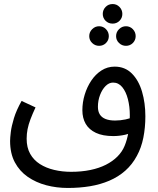

<svg xmlns="http://www.w3.org/2000/svg" viewBox="-20 -743 782 951"><path d="M316 188Q260 188 209 174.5Q158 161 117.5 133Q77 105 53.5 61Q30 17 30 -45Q30 -60 33.5 -89Q37 -118 49 -157.5Q61 -197 87 -243L156 -211Q141 -179 131 -152.5Q121 -126 116.5 -103Q112 -80 112 -56Q112 -12 129.5 19Q147 50 177.5 69.5Q208 89 248 98.5Q288 108 332 108Q384 108 427.5 99Q471 90 504.5 73Q538 56 561.5 32.5Q585 9 597 -20Q610 -51 616.5 -90.5Q623 -130 623 -172Q623 -215 613.5 -252Q604 -289 585.5 -311.5Q567 -334 540 -334Q520 -334 503 -317Q486 -300 475.5 -272.5Q465 -245 465 -214Q465 -191 474.5 -176Q484 -161 503 -153.5Q522 -146 550 -146Q576 -146 602 -151.5Q628 -157 646 -166L650 -99Q629 -82 599.5 -75.5Q570 -69 541 -69Q489 -69 455 -85Q421 -101 404.5 -129.5Q388 -158 388 -197Q388 -236 399.5 -274Q411 -312 432 -343.5Q453 -375 482.5 -394Q512 -413 548 -413Q599 -413 633 -379Q667 -345 683.5 -289Q700 -233 700 -167Q700 -111 690 -61Q680 -11 658 29Q635 72 600.5 102.5Q566 133 521.5 152Q477 171 425.5 179.5Q374 188 316 188ZM538 -626Q517 -626 503 -640Q489 -654 489 -674Q489 -694 503 -708.5Q517 -723 538 -723Q558 -723 572 -708.5Q586 -694 586 -674Q586 -654 572 -640Q558 -626 538 -626ZM471 -516Q451 -516 436.5 -530Q422 -544 422 -564Q422 -584 436.5 -598.5Q451 -613 471 -613Q491 -613 505 -598.5Q519 -584 519 -564Q519 -544 505 -530Q491 -516 471 -516ZM604 -516Q584 -516 569.5 -530Q555 -544 555 -564Q555 -584 569.5 -598.5Q584 -613 604 -613Q624 -613 638 -598.5Q652 -584 652 -564Q652 -544 638 -530Q624 -516 604 -516Z"/></svg>

Font: Noto Sans Arabic SemiCondensed
Style: Regular
Weight: 400
Width: 4
Designer: Monotype Design Team, Nadine Chahine, Nizar Qandah and Khaled Hosny
Foundry: Monotype Imaging Inc.
Version: Version 2.012